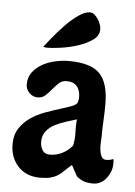

<svg xmlns="http://www.w3.org/2000/svg" viewBox="-46 -604 455 645"><g transform="rotate(5 181.5 -282.0)"><path d="M175 -399Q249 -399 279.5 -368Q310 -337 310 -265Q310 -239 308.5 -212Q307 -185 307 -159Q307 -151 306 -138Q305 -125 306.5 -111.5Q308 -98 313 -88.5Q318 -79 329 -79Q341 -79 353 -84Q354 -80 354 -76Q354 -72 354 -68Q354 -55 349.5 -42.5Q345 -30 337 -19.5Q329 -9 317.5 -2.5Q306 4 292 4Q274 4 262 0Q250 -4 236 -15Q231 -24 226 -33.5Q221 -43 216 -52Q202 -40 192 -30Q182 -20 171.5 -13.5Q161 -7 147.5 -3.5Q134 0 113 0Q66 0 38.5 -29.5Q11 -59 11 -105Q11 -136 25.5 -158Q40 -180 62 -195Q84 -210 110 -219.5Q136 -229 159 -236Q182 -243 198 -249Q214 -255 217 -263Q220 -272 220 -281Q220 -304 208.5 -317.5Q197 -331 174 -331Q158 -331 147.5 -321Q137 -311 127.5 -299.5Q118 -288 107.5 -278Q97 -268 81 -268Q65 -268 53 -280Q41 -292 41 -308Q41 -333 54 -350Q67 -367 87 -378Q107 -389 130.5 -394Q154 -399 175 -399ZM106 -121Q106 -105 113.5 -92.5Q121 -80 139 -80Q161 -80 180.5 -90Q200 -100 214 -117Q219 -139 218 -161Q217 -183 219 -206Q203 -201 183.5 -195Q164 -189 146.5 -180Q129 -171 117.5 -156.5Q106 -142 106 -121ZM85 -439Q95 -452 113 -474Q131 -496 151.5 -517Q172 -538 193.5 -553Q215 -568 232 -568Q240 -568 247 -562Q254 -556 259.5 -547.5Q265 -539 268 -530Q271 -521 271 -514Q271 -492 250 -477.5Q229 -463 201 -454Q173 -445 144 -441Q115 -437 99 -437Q93 -437 85 -439Z"/></g></svg>

Font: Gloria
Style: Regular
Weight: 400
Designer: Peter Wiegel
Foundry: Peter Wiegel
Version: Version 1.000